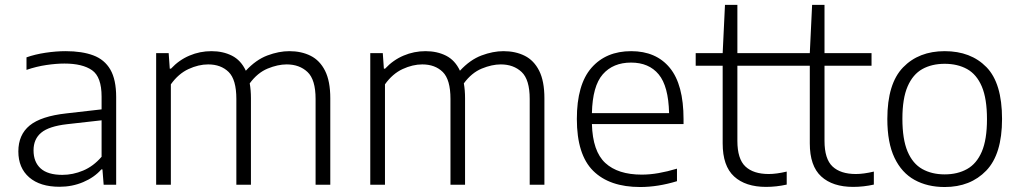

<svg xmlns="http://www.w3.org/2000/svg" viewBox="-20 -760 4198 790"><path d="M225 8.5Q145 8.5 100.2 -30.2Q55.5 -69 55.5 -137Q55.5 -205.5 102.2 -243.8Q149 -282 253.5 -293.5L398 -310V-362.5Q398 -443.5 358.8 -471Q319.5 -498.5 245 -498.5Q211.5 -498.5 170.8 -492.5Q130 -486.5 89 -472.5V-524Q124 -536.5 167.5 -543Q211 -549.5 250 -549.5Q317.5 -549.5 363.8 -532.2Q410 -515 434 -473.8Q458 -432.5 458 -360.5V0H406.5L401.5 -63H397Q368 -30 322.5 -10.8Q277 8.5 225 8.5ZM118 -141.5Q118 -93.5 147.2 -67Q176.5 -40.5 236.5 -40.5Q280 -40.5 322.2 -58.2Q364.5 -76 398 -115V-265L256 -249Q181.5 -240.5 149.8 -214.2Q118 -188 118 -141.5Z M622.5 0V-541.5H674L678.5 -477.5H683.5Q716.5 -513 759.5 -531.2Q802.5 -549.5 850 -549.5Q897.5 -549.5 934.5 -530.8Q971.5 -512 991.5 -469Q1033 -514 1080.2 -531.8Q1127.5 -549.5 1170.5 -549.5Q1220 -549.5 1258 -530.5Q1296 -511.5 1317.5 -468.8Q1339 -426 1339 -355.5V0H1278.5V-353Q1278.5 -432.5 1245.2 -463.8Q1212 -495 1159.5 -495Q1123 -495 1081.2 -477.8Q1039.5 -460.5 1007.5 -417Q1012.5 -389 1012.5 -356V0H952.5V-353Q952.5 -432.5 920.8 -463.8Q889 -495 836.5 -495Q797 -495 755.5 -475.8Q714 -456.5 683 -413V0Z M1503.5 0V-541.5H1555L1559.5 -477.5H1564.5Q1597.5 -513 1640.5 -531.2Q1683.5 -549.5 1731 -549.5Q1778.5 -549.5 1815.5 -530.8Q1852.5 -512 1872.5 -469Q1914 -514 1961.2 -531.8Q2008.5 -549.5 2051.5 -549.5Q2101 -549.5 2139 -530.5Q2177 -511.5 2198.5 -468.8Q2220 -426 2220 -355.5V0H2159.5V-353Q2159.5 -432.5 2126.2 -463.8Q2093 -495 2040.5 -495Q2004 -495 1962.2 -477.8Q1920.5 -460.5 1888.5 -417Q1893.5 -389 1893.5 -356V0H1833.5V-353Q1833.5 -432.5 1801.8 -463.8Q1770 -495 1717.5 -495Q1678 -495 1636.5 -475.8Q1595 -456.5 1564 -413V0Z M2614 9.5Q2488 9.5 2420.8 -57Q2353.5 -123.5 2353.5 -270.5Q2353.5 -412 2413.5 -480.8Q2473.5 -549.5 2577 -549.5Q2679.5 -549.5 2736 -480.8Q2792.5 -412 2792.5 -269.5V-249.5H2415.5Q2418.5 -137.5 2470.5 -89.5Q2522.5 -41.5 2620.5 -41.5Q2654 -41.5 2689.8 -47.8Q2725.5 -54 2765.5 -66V-14.5Q2687 9.5 2614 9.5ZM2576.5 -502.5Q2502.5 -502.5 2460.2 -454.2Q2418 -406 2415.5 -294.5H2733Q2730.5 -405.5 2690.2 -454Q2650 -502.5 2576.5 -502.5Z M3132 9Q3047.5 9 3000.5 -34Q2953.5 -77 2953.5 -170V-489.5H2842.5V-541.5H2953.5L2963 -740H3014V-541.5H3207.5V-489.5H3014V-180.5Q3014 -106 3047 -75Q3080 -44 3143 -44Q3174.5 -44 3217 -54V-0.5Q3174.5 9 3132 9Z M3490.5 9Q3406 9 3359 -34Q3312 -77 3312 -170V-489.5H3201V-541.5H3312L3321.5 -740H3372.5V-541.5H3566V-489.5H3372.5V-180.5Q3372.5 -106 3405.5 -75Q3438.5 -44 3501.5 -44Q3533 -44 3575.5 -54V-0.5Q3533 9 3490.5 9Z M3867 9.5Q3796 9.5 3743 -19.8Q3690 -49 3660.5 -110.8Q3631 -172.5 3631 -270.5Q3631 -416 3695.8 -482.8Q3760.5 -549.5 3867 -549.5Q3974.5 -549.5 4038.8 -483.8Q4103 -418 4103 -270.5Q4103 -125.5 4038 -58Q3973 9.5 3867 9.5ZM3867 -42.5Q3920 -42.5 3959.2 -64.5Q3998.5 -86.5 4019.8 -136.2Q4041 -186 4041 -269.5Q4041 -354 4019.8 -404Q3998.5 -454 3959.2 -475.8Q3920 -497.5 3867 -497.5Q3814 -497.5 3775 -475.8Q3736 -454 3714.5 -404.5Q3693 -355 3693 -271.5Q3693 -187 3714.2 -136.8Q3735.5 -86.5 3774.8 -64.5Q3814 -42.5 3867 -42.5Z"/></svg>

Font: Encode Sans SmExp Lt
Style: Regular
Weight: 300
Width: 6
Designer: Multiple Designers
Foundry: Impallari Type
Version: Version 3.002; ttfautohint (v1.8.3) -l 8 -r 50 -G 200 -x 14 